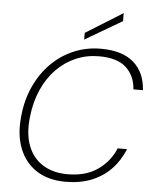

<svg xmlns="http://www.w3.org/2000/svg" viewBox="-61 -962 821 1025"><g transform="rotate(5 350.0 -450.0)"><path d="M329 12Q235 12 172 -29.5Q109 -71 80.5 -145Q52 -219 63 -317Q71 -403 104 -475.5Q137 -548 189.5 -601Q242 -654 310 -683Q378 -712 456 -712Q570 -712 631 -659.5Q692 -607 698 -511H647Q642 -584 594.5 -627.5Q547 -671 449 -671Q383 -671 325 -646Q267 -621 222 -575Q177 -529 148 -464Q119 -399 110 -319Q99 -228 123.5 -163Q148 -98 203 -63.5Q258 -29 336 -29Q433 -29 497 -73.5Q561 -118 591 -190H641Q615 -126 571 -81Q527 -36 466.5 -12Q406 12 329 12ZM362 -753V-789L560 -912V-869Z"/></g></svg>

Font: DM Sans 16pt ExtraLight
Style: Italic
Weight: 250
Italic angle: -10°
Version: Version 4.004;gftools[0.9.30]